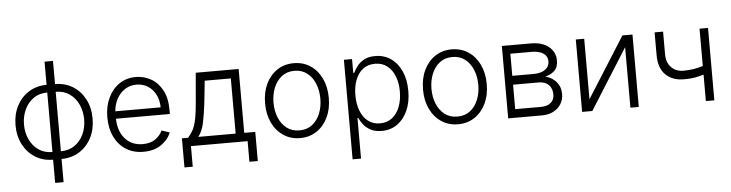

<svg xmlns="http://www.w3.org/2000/svg" viewBox="-52 -981 5487 1441"><g transform="rotate(-5 2691.5 -261.0)"><path d="M313.9 186.1V11.4Q239 11.4 180.6 -24.7Q122.2 -60.7 88.8 -124.3Q55.4 -187.9 55.4 -269.9Q55.4 -353 88.8 -416.7Q122.2 -480.5 180.6 -516.5Q239 -552.6 313.9 -552.6V-727.3H377.5V-552.6Q452.8 -552.6 511 -516.5Q569.2 -480.5 602.6 -416.7Q636 -353 636 -269.9Q636 -187.9 602.6 -124.3Q569.2 -60.7 511 -24.7Q452.8 11.4 377.5 11.4V186.1ZM313.9 -46.5V-494.7Q252.8 -494.7 209.2 -463.6Q165.5 -432.5 142.2 -381.4Q119 -330.3 119 -269.9Q119 -209.9 142.2 -158.9Q165.5 -108 209.2 -77.2Q252.8 -46.5 313.9 -46.5ZM377.5 -46.5Q438.6 -46.5 482.2 -77.2Q525.9 -108 549.2 -158.9Q572.4 -209.9 572.4 -269.9Q572.4 -330.3 549.2 -381.4Q525.9 -432.5 482.2 -463.6Q438.6 -494.7 377.5 -494.7Z M995.4 11.4Q919 11.4 863.3 -24.3Q807.5 -60 777.2 -123.4Q746.8 -186.8 746.8 -269.5Q746.8 -352.3 777.2 -416.2Q807.5 -480.1 861.3 -516.5Q915.1 -552.9 985.8 -552.9Q1045.1 -552.9 1097.8 -524Q1150.6 -495 1183.6 -435.7Q1216.6 -376.4 1216.6 -285.2V-253.9H810.4Q812.5 -159.4 862.2 -103Q911.9 -46.5 995.4 -46.5Q1053.6 -46.5 1090.6 -73Q1127.5 -99.4 1143.1 -136L1203.1 -116.5Q1184.7 -65 1131 -26.8Q1077.4 11.4 995.4 11.4ZM810.7 -309.7H1152Q1152 -362.2 1130.9 -404.3Q1109.7 -446.4 1072.3 -470.9Q1034.8 -495.4 985.8 -495.4Q936.1 -495.4 897.9 -470.2Q859.7 -445 837 -402.7Q814.3 -360.4 810.7 -309.7Z M1290.8 155.2V-64.3H1337.4Q1353.3 -83.5 1365.9 -102.3Q1378.6 -121.1 1388 -147Q1397.4 -172.9 1404.7 -213.6Q1411.9 -254.3 1417.3 -317.1L1437.1 -545.5H1760.3V-64.3H1843.4V155.2H1780.2V0H1353.3V155.2ZM1414.1 -64.3H1695.7V-480.1H1498.9L1481.9 -317.1Q1471.9 -232.2 1458.3 -167.1Q1444.6 -101.9 1414.1 -64.3Z M2175.4 11.4Q2104.8 11.4 2050.6 -24.5Q1996.4 -60.4 1965.9 -123.8Q1935.4 -187.1 1935.4 -270.2Q1935.4 -354 1965.9 -417.6Q1996.4 -481.2 2050.6 -517Q2104.8 -552.9 2175.4 -552.9Q2246.1 -552.9 2300.2 -517Q2354.4 -481.2 2384.9 -417.6Q2415.5 -354 2415.5 -270.2Q2415.5 -187.1 2384.9 -123.8Q2354.4 -60.4 2300.2 -24.5Q2246.1 11.4 2175.4 11.4ZM2175.4 -46.5Q2232.2 -46.5 2271.5 -77.1Q2310.7 -107.6 2331.3 -158.4Q2351.9 -209.2 2351.9 -270.2Q2351.9 -331.3 2331.3 -382.5Q2310.7 -433.6 2271.5 -464.5Q2232.2 -495.4 2175.4 -495.4Q2119 -495.4 2079.5 -464.5Q2040.1 -433.6 2019.5 -382.5Q1998.9 -331.3 1998.9 -270.2Q1998.9 -209.2 2019.5 -158.4Q2040.1 -107.6 2079.5 -77.1Q2119 -46.5 2175.4 -46.5Z M2553.3 204.5V-545.5H2614.7V-441.4H2622.5Q2633.5 -465.9 2653.4 -491.7Q2673.3 -517.4 2706.1 -535.2Q2739 -552.9 2789.1 -552.9Q2856.5 -552.9 2907.3 -517.6Q2958.1 -482.2 2986.3 -418.9Q3014.6 -355.5 3014.6 -271.3Q3014.6 -186.8 2986.3 -123.2Q2958.1 -59.7 2907.5 -24.1Q2856.9 11.4 2790.1 11.4Q2740.8 11.4 2707.4 -6.4Q2674 -24.1 2653.8 -50.2Q2633.5 -76.3 2622.5 -101.2H2616.8V204.5ZM2615.8 -272.4Q2615.8 -206.7 2635.5 -155.5Q2655.2 -104.4 2692.5 -75.5Q2729.8 -46.5 2782.3 -46.5Q2836.6 -46.5 2874.3 -76.5Q2911.9 -106.5 2931.5 -157.7Q2951 -208.8 2951 -272.4Q2951 -335.2 2931.6 -385.7Q2912.3 -436.1 2874.8 -465.7Q2837.4 -495.4 2782.3 -495.4Q2729 -495.4 2691.9 -466.8Q2654.8 -438.2 2635.3 -388Q2615.8 -337.7 2615.8 -272.4Z M3365.4 11.4Q3294.7 11.4 3240.6 -24.5Q3186.4 -60.4 3155.9 -123.8Q3125.4 -187.1 3125.4 -270.2Q3125.4 -354 3155.9 -417.6Q3186.4 -481.2 3240.6 -517Q3294.7 -552.9 3365.4 -552.9Q3436.1 -552.9 3490.2 -517Q3544.4 -481.2 3574.9 -417.6Q3605.5 -354 3605.5 -270.2Q3605.5 -187.1 3574.9 -123.8Q3544.4 -60.4 3490.2 -24.5Q3436.1 11.4 3365.4 11.4ZM3365.4 -46.5Q3422.2 -46.5 3461.5 -77.1Q3500.7 -107.6 3521.3 -158.4Q3541.9 -209.2 3541.9 -270.2Q3541.9 -331.3 3521.3 -382.5Q3500.7 -433.6 3461.5 -464.5Q3422.2 -495.4 3365.4 -495.4Q3308.9 -495.4 3269.5 -464.5Q3230.1 -433.6 3209.5 -382.5Q3188.9 -331.3 3188.9 -270.2Q3188.9 -209.2 3209.5 -158.4Q3230.1 -107.6 3269.5 -77.1Q3308.9 -46.5 3365.4 -46.5Z M3743.3 0V-545.5H3963.1Q4046.5 -545.5 4096.2 -505.1Q4146 -464.8 4145.6 -401.6Q4146 -349.8 4117.5 -323.5Q4089.1 -297.2 4047.2 -288Q4071 -283.4 4097.7 -266.9Q4124.3 -250.4 4143.3 -220.5Q4162.3 -190.7 4162.3 -145.2Q4162.3 -105.1 4142.2 -72.1Q4122.2 -39.1 4084.9 -19.5Q4047.6 0 3996.4 0ZM3801.8 -64.3H3996.4Q4043.3 -64.6 4070.1 -87Q4096.9 -109.4 4096.9 -148.1Q4096.9 -194.6 4070.1 -221.4Q4043.3 -248.2 3996.4 -248.6H3801.8ZM3801.8 -315.3H3962Q4017.8 -315.3 4049.7 -338.2Q4081.7 -361.2 4081.7 -400.9Q4081.7 -438.6 4049.9 -460.2Q4018.1 -481.9 3963.1 -481.9H3801.8Z M4363.6 -89.8 4651.6 -545.5H4727.3V0H4664.1V-455.6L4377.1 0H4300.4V-545.5H4363.6Z M5296.5 -545.5V0H5232.6V-199.2Q5198.5 -188.6 5163.7 -182.7Q5128.9 -176.8 5082.4 -177.2Q4997.9 -176.8 4945.8 -227.5Q4893.8 -278.1 4894.2 -376.4V-547.2H4958.1V-376.4Q4958.1 -331 4975.9 -301Q4993.6 -271 5022 -256.2Q5050.4 -241.5 5082.4 -241.5Q5126.4 -241.5 5162.6 -247.5Q5198.9 -253.6 5232.6 -263.8V-545.5Z"/></g></svg>

Font: Inter UI Light
Style: Regular
Weight: 300
Designer: Rasmus Andersson
Foundry: rsms
Version: 3.2;8d6f07862